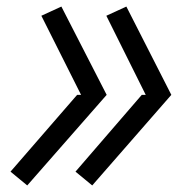

<svg xmlns="http://www.w3.org/2000/svg" viewBox="-20 -614 590 585"><path d="M261 -49 210 -91 412 -325H424L304 -566L365 -594L502 -325ZM63 -49 12 -91 215 -325H227L106 -566L167 -594L305 -325Z"/></svg>

Font: Lode
Style: Italic
Weight: 400
Italic angle: -11°
Monospace: yes
Designer: Belleve Invis
Foundry: Belleve Invis
Version: Version 29.2.0; ttfautohint (v1.8.3)